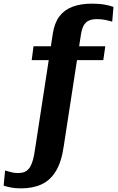

<svg xmlns="http://www.w3.org/2000/svg" viewBox="-79 -791 647 1054"><path d="M105 -537H499L488 -461H95ZM271 11Q259 97 228 148Q197 199 149 221Q101 243 37 243Q6 243 -18 238.5Q-42 234 -59 228L-51 145Q-36 150 -17 154.5Q2 159 19 159Q39 159 54 153.5Q69 148 80.5 133.5Q92 119 100.5 91Q109 63 115 17L211 -607Q220 -665 247 -701Q274 -737 319 -754Q364 -771 426 -771Q466 -771 496 -765.5Q526 -760 544 -753L537 -672Q521 -677 499.5 -681.5Q478 -686 452 -686Q427 -686 409 -678Q391 -670 380.5 -651Q370 -632 365 -599Z"/></svg>

Font: Roboto Serif SemiCondensed
Style: Bold
Weight: 700
Width: 4
Designer: Greg Gazdowicz
Foundry: Commercial Type
Version: Version 1.007